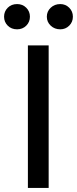

<svg xmlns="http://www.w3.org/2000/svg" viewBox="-42 -923 378 943"><path d="M95 -700H197V0H95ZM-22 -841Q-22 -867 -4 -885Q14 -903 42 -903Q69 -903 87 -885Q105 -867 105 -841Q105 -815 87 -797Q69 -779 42 -779Q14 -779 -4 -797Q-22 -815 -22 -841ZM188 -841Q188 -867 207 -885Q226 -903 254 -903Q280 -903 298 -885Q316 -867 316 -841Q316 -815 298 -797Q280 -779 254 -779Q226 -779 207 -797Q188 -815 188 -841Z"/></svg>

Font: Niramit Medium
Style: Regular
Weight: 500
Designer: Katatrad Aksorn Co.,Ltd.
Foundry: Cadson Demak Co.,Ltd.
Version: Version 1.000; ttfautohint (v1.6)